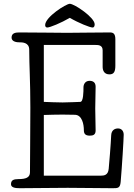

<svg xmlns="http://www.w3.org/2000/svg" viewBox="-20 -992 707 1012"><path d="M468 -847C476 -847 479 -855 479 -864C479 -900 372 -972 348 -972C328 -972 218 -902 218 -860C218 -852 222 -847 229 -847C243 -847 302 -871 348 -898C394 -871 454 -847 468 -847ZM602 -315C585 -315 567 -306 566 -278C564 -231 556 -134 553 -103C550 -69 530 -66 510 -66H211V-386C249 -387 272 -388 310 -388C341 -388 360 -387 374 -387C413 -387 422 -336 422 -306C422 -289 428 -277 453 -277C470 -277 484 -281 484 -304C484 -341 482 -382 482 -420C482 -458 484 -497 484 -535C484 -557 471 -566 452 -566C428 -566 420 -546 420 -532C420 -511 420 -455 403 -455C392 -455 342 -452 310 -452C271 -452 249 -454 211 -455V-755H484C497 -755 521 -755 521 -727V-640C521 -622 528 -600 557 -600C580 -600 588 -614 588 -646V-785C588 -813 578 -821 560 -821C442 -821 432 -819 333 -819C283 -819 171 -821 82 -821C62 -821 41 -818 41 -794C41 -777 58 -769 81 -769C97 -769 134 -769 134 -730C134 -645 140 -566 140 -425C140 -235 138 -217 138 -84C138 -56 116 -48 77 -48C51 -48 38 -42 38 -21C38 -3 61 0 84 0C165 0 256 -2 337 -2C418 -2 493 0 574 0C601 0 613 0 616 -33C623 -114 632 -259 632 -282C632 -302 620 -315 602 -315Z"/></svg>

Font: Life Savers
Style: Bold
Weight: 700
Designer: Pablo Impallari, Rodrigo Fuenzalida, Brenda Gallo
Foundry: Pablo Impallari, Rodrigo Fuenzalida, Brenda Gallo
Version: Version 3.000